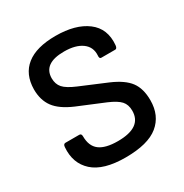

<svg xmlns="http://www.w3.org/2000/svg" viewBox="-159 -790 887 927"><g transform="rotate(-30 285.0 -327.0)"><path d="M278 12Q155 12 98 -39.5Q41 -91 48 -178Q49 -195 61 -195H138Q150 -195 150 -180Q150 -125 183 -100Q216 -75 285 -75Q418 -75 418 -168Q418 -202 399.5 -222.5Q381 -243 334 -263L187 -324Q117 -354 87.5 -394Q58 -434 58 -494Q59 -578 114.5 -622Q170 -666 277 -666Q388 -666 451 -618.5Q514 -571 506 -482Q504 -464 494 -464H416Q405 -464 407 -482Q410 -528 374.5 -554Q339 -580 275 -580Q160 -580 159 -498Q159 -465 177.5 -444Q196 -423 246 -402L391 -341Q461 -311 490 -272Q519 -233 519 -168Q519 -83 461 -35.5Q403 12 278 12Z"/></g></svg>

Font: Sofia Sans SemiBold
Style: Regular
Weight: 600
Designer: Botio Nikoltchev, Ani Petrova
Foundry: lettersoup
Version: Version 4.101; ttfautohint (v1.8.4.7-5d5b)